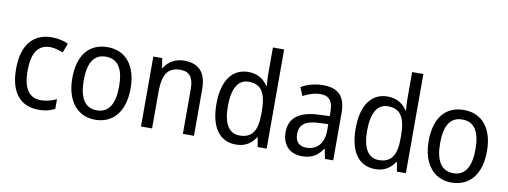

<svg xmlns="http://www.w3.org/2000/svg" viewBox="-62 -1099 3832 1449"><g transform="rotate(10 1854.0 -375.0)"><path d="M271 10C321 10 362 0 395 -19V-93C360 -76 321 -64 274 -64C184 -64 139 -134 139 -266C139 -401 184 -471 277 -471C308 -471 347 -460 376 -448L403 -519C372 -535 325 -546 276 -546C140 -546 51 -455 51 -265C51 -78 137 10 271 10Z M928 -269C928 -448 839 -546 705 -546C562 -546 481 -446 481 -269C481 -95 569 10 703 10C845 10 928 -95 928 -269ZM569 -269C569 -400 610 -473 704 -473C798 -473 840 -400 840 -269C840 -138 798 -62 705 -62C611 -62 569 -138 569 -269Z M1290 -546C1229 -546 1171 -518 1140 -463H1135L1123 -536H1055V0H1140V-278C1140 -408 1174 -473 1275 -473C1345 -473 1376 -430 1376 -345V0H1461V-355C1461 -487 1403 -546 1290 -546Z M1783 10C1855 10 1901 -23 1932 -71H1937L1949 0H2018V-760H1932V-545C1932 -524 1935 -489 1937 -467H1932C1901 -514 1853 -546 1783 -546C1662 -546 1586 -450 1586 -267C1586 -84 1661 10 1783 10ZM1799 -62C1715 -62 1674 -134 1674 -266C1674 -396 1714 -474 1798 -474C1899 -474 1933 -404 1933 -269V-248C1933 -123 1894 -62 1799 -62Z M2356 -546C2292 -546 2233 -528 2188 -502L2215 -438C2257 -460 2301 -476 2348 -476C2411 -476 2444 -443 2444 -357V-324L2364 -321C2212 -316 2137 -256 2137 -149C2137 -49 2196 10 2288 10C2365 10 2407 -17 2447 -75H2450L2465 0H2528V-364C2528 -486 2475 -546 2356 -546ZM2376 -260 2444 -263V-213C2444 -111 2388 -59 2311 -59C2259 -59 2225 -87 2225 -149C2225 -218 2265 -256 2376 -260Z M2850 10C2922 10 2968 -23 2999 -71H3004L3016 0H3085V-760H2999V-545C2999 -524 3002 -489 3004 -467H2999C2968 -514 2920 -546 2850 -546C2729 -546 2653 -450 2653 -267C2653 -84 2728 10 2850 10ZM2866 -62C2782 -62 2741 -134 2741 -266C2741 -396 2781 -474 2865 -474C2966 -474 3000 -404 3000 -269V-248C3000 -123 2961 -62 2866 -62Z M3659 -269C3659 -448 3570 -546 3436 -546C3293 -546 3212 -446 3212 -269C3212 -95 3300 10 3434 10C3576 10 3659 -95 3659 -269ZM3300 -269C3300 -400 3341 -473 3435 -473C3529 -473 3571 -400 3571 -269C3571 -138 3529 -62 3436 -62C3342 -62 3300 -138 3300 -269Z"/></g></svg>

Font: Noto Sans Lao Looped SemiCondensed
Style: Regular
Weight: 400
Width: 4
Designer: Mark Frömberg, Ben Mitchell
Foundry: The Fontpad Ltd
Version: Version 1.002